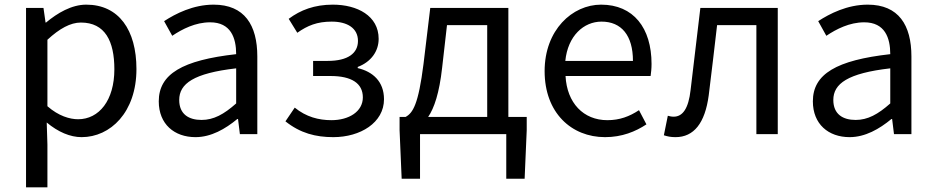

<svg xmlns="http://www.w3.org/2000/svg" viewBox="-20 -577 4021 826"><path d="M92 229H184V45L181 -50C230 -9 282 13 331 13C455 13 567 -94 567 -280C567 -448 491 -557 351 -557C288 -557 227 -521 178 -480H176L167 -543H92ZM316 -64C280 -64 232 -78 184 -120V-406C236 -454 283 -480 328 -480C432 -480 472 -400 472 -279C472 -145 406 -64 316 -64Z M821 13C888 13 949 -22 1001 -65H1004L1012 0H1087V-334C1087 -469 1032 -557 899 -557C811 -557 735 -518 686 -486L721 -423C764 -452 821 -481 884 -481C973 -481 996 -414 996 -344C765 -318 663 -259 663 -141C663 -43 730 13 821 13ZM847 -61C793 -61 751 -85 751 -147C751 -217 813 -262 996 -283V-132C943 -85 899 -61 847 -61Z M1414 13C1530 13 1632 -49 1632 -150C1632 -227 1583 -269 1519 -284V-289C1577 -311 1609 -357 1609 -410C1609 -509 1517 -557 1412 -557C1333 -557 1273 -534 1222 -496L1259 -436C1303 -467 1344 -484 1407 -484C1474 -484 1520 -456 1520 -401C1520 -348 1477 -315 1390 -315H1327V-250H1402C1492 -250 1541 -219 1541 -158C1541 -97 1481 -60 1406 -60C1351 -60 1297 -74 1248 -114L1208 -55C1272 -4 1338 13 1414 13Z M1787 0H2158V192H2237L2246 -17V-74H2167V-543H1831L1802 -302C1780 -127 1756 -91 1725 -74H1699V-17L1708 192H1787ZM1822 -74C1848 -112 1870 -177 1882 -285L1903 -469H2076V-74Z M2583 13C2656 13 2714 -11 2761 -42L2729 -103C2688 -76 2646 -60 2593 -60C2490 -60 2419 -134 2413 -250H2779C2781 -264 2783 -282 2783 -302C2783 -457 2705 -557 2566 -557C2442 -557 2323 -448 2323 -271C2323 -92 2438 13 2583 13ZM2412 -315C2423 -423 2491 -484 2568 -484C2653 -484 2703 -425 2703 -315Z M2886 13C2965 13 3013 -47 3029 -167C3042 -268 3053 -369 3065 -469H3234V0H3326V-543H2993C2979 -426 2965 -308 2951 -190C2942 -110 2917 -75 2878 -75C2868 -75 2861 -77 2853 -79L2836 5C2852 10 2865 13 2886 13Z M3635 13C3702 13 3763 -22 3815 -65H3818L3826 0H3901V-334C3901 -469 3846 -557 3713 -557C3625 -557 3549 -518 3500 -486L3535 -423C3578 -452 3635 -481 3698 -481C3787 -481 3810 -414 3810 -344C3579 -318 3477 -259 3477 -141C3477 -43 3544 13 3635 13ZM3661 -61C3607 -61 3565 -85 3565 -147C3565 -217 3627 -262 3810 -283V-132C3757 -85 3713 -61 3661 -61Z"/></svg>

Font: ChiuKong Gothic CL
Style: Regular
Weight: 400
Designer: Ryoko NISHIZUKA 西塚涼子 (kana, bopomofo & ideographs); Paul D. Hunt (Latin, Greek & Cyrillic); Sandoll Communications 산돌커뮤니
Foundry: Adobe
Version: Version 1.300